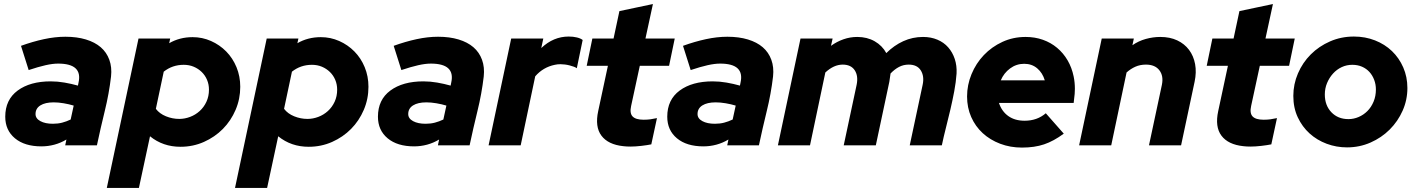

<svg xmlns="http://www.w3.org/2000/svg" viewBox="-20 -720 7017 951"><path d="M185 5Q102 5 54 -35Q6 -75 6 -142Q6 -226 67.5 -271.5Q129 -317 231 -317Q265 -317 299.5 -311Q334 -305 366 -296L369 -311Q390 -405 268 -405Q241 -405 205.5 -397Q170 -389 122 -373Q112 -403 103 -433Q94 -463 84 -493Q142 -514 197.5 -526Q253 -538 304 -538Q361 -538 405.5 -524.5Q450 -511 479 -486Q508 -461 521.5 -424Q535 -387 530 -341Q520 -256 499 -170.5Q478 -85 460 0H303Q305 -8 306 -14.5Q307 -21 309 -29Q281 -12 249.5 -3.5Q218 5 185 5ZM156 -155Q156 -133 180 -120Q204 -107 242 -107Q267 -107 288 -112.5Q309 -118 330 -128L345 -197Q322 -204 295.5 -208.5Q269 -213 246 -213Q204 -213 180 -198Q156 -183 156 -155Z M509 211Q548 25 587.5 -159Q627 -343 666 -529H823Q821 -523 820.5 -517.5Q820 -512 818 -506Q870 -536 934 -536Q982 -536 1025 -517Q1068 -498 1100.5 -465Q1133 -432 1151.5 -387Q1170 -342 1170 -290Q1170 -230 1147 -176Q1124 -122 1084 -81.5Q1044 -41 990 -17Q936 7 874 7Q787 7 723 -45Q709 19 695.5 83Q682 147 668 211ZM890 -399Q834 -399 791 -365Q781 -319 771.5 -273Q762 -227 752 -181Q770 -157 802 -144Q834 -131 868 -131Q895 -131 921.5 -141Q948 -151 969 -170Q990 -189 1002.5 -216Q1015 -243 1015 -276Q1015 -302 1005.5 -324.5Q996 -347 979 -363.5Q962 -380 939.5 -389.5Q917 -399 890 -399Z M1144 211Q1183 25 1222.5 -159Q1262 -343 1301 -529H1458Q1456 -523 1455.5 -517.5Q1455 -512 1453 -506Q1505 -536 1569 -536Q1617 -536 1660 -517Q1703 -498 1735.5 -465Q1768 -432 1786.5 -387Q1805 -342 1805 -290Q1805 -230 1782 -176Q1759 -122 1719 -81.5Q1679 -41 1625 -17Q1571 7 1509 7Q1422 7 1358 -45Q1344 19 1330.5 83Q1317 147 1303 211ZM1525 -399Q1469 -399 1426 -365Q1416 -319 1406.5 -273Q1397 -227 1387 -181Q1405 -157 1437 -144Q1469 -131 1503 -131Q1530 -131 1556.5 -141Q1583 -151 1604 -170Q1625 -189 1637.5 -216Q1650 -243 1650 -276Q1650 -302 1640.5 -324.5Q1631 -347 1614 -363.5Q1597 -380 1574.5 -389.5Q1552 -399 1525 -399Z M2031 5Q1948 5 1900 -35Q1852 -75 1852 -142Q1852 -226 1913.5 -271.5Q1975 -317 2077 -317Q2111 -317 2145.5 -311Q2180 -305 2212 -296L2215 -311Q2236 -405 2114 -405Q2087 -405 2051.5 -397Q2016 -389 1968 -373Q1958 -403 1949 -433Q1940 -463 1930 -493Q1988 -514 2043.5 -526Q2099 -538 2150 -538Q2207 -538 2251.5 -524.5Q2296 -511 2325 -486Q2354 -461 2367.5 -424Q2381 -387 2376 -341Q2366 -256 2345 -170.5Q2324 -85 2306 0H2149Q2151 -8 2152 -14.5Q2153 -21 2155 -29Q2127 -12 2095.5 -3.5Q2064 5 2031 5ZM2002 -155Q2002 -133 2026 -120Q2050 -107 2088 -107Q2113 -107 2134 -112.5Q2155 -118 2176 -128L2191 -197Q2168 -204 2141.5 -208.5Q2115 -213 2092 -213Q2050 -213 2026 -198Q2002 -183 2002 -155Z M2400 0Q2428 -133 2456 -264.5Q2484 -396 2512 -529H2671Q2669 -517 2666 -505.5Q2663 -494 2661 -482Q2721 -539 2797 -539Q2819 -539 2837.5 -534.5Q2856 -530 2866 -522Q2858 -487 2851.5 -452Q2845 -417 2837 -382Q2832 -386 2822.5 -389.5Q2813 -393 2801.5 -396Q2790 -399 2778 -400.5Q2766 -402 2756 -402Q2741 -402 2728 -399Q2670 -387 2631 -342L2559 0Z M2943 -170Q2955 -227 2967 -282Q2979 -337 2991 -394H2886Q2893 -428 2900 -461.5Q2907 -495 2914 -529H3019Q3027 -563 3033.5 -597Q3040 -631 3048 -665Q3090 -674 3131 -682.5Q3172 -691 3214 -700Q3205 -657 3195.5 -614.5Q3186 -572 3177 -529H3322Q3315 -495 3308 -461.5Q3301 -428 3294 -394H3149Q3138 -344 3127.5 -294.5Q3117 -245 3106 -195Q3098 -159 3113.5 -143Q3129 -127 3168 -127Q3186 -127 3201 -129Q3216 -131 3234 -135Q3227 -103 3220 -70Q3213 -37 3206 -5Q3187 -1 3157 2.5Q3127 6 3103 6Q3093 6 3084 5.5Q3075 5 3067 4Q2992 -4 2959 -48Q2926 -92 2943 -170Z M3464 5Q3381 5 3333 -35Q3285 -75 3285 -142Q3285 -226 3346.5 -271.5Q3408 -317 3510 -317Q3544 -317 3578.5 -311Q3613 -305 3645 -296L3648 -311Q3669 -405 3547 -405Q3520 -405 3484.5 -397Q3449 -389 3401 -373Q3391 -403 3382 -433Q3373 -463 3363 -493Q3421 -514 3476.5 -526Q3532 -538 3583 -538Q3640 -538 3684.5 -524.5Q3729 -511 3758 -486Q3787 -461 3800.5 -424Q3814 -387 3809 -341Q3799 -256 3778 -170.5Q3757 -85 3739 0H3582Q3584 -8 3585 -14.5Q3586 -21 3588 -29Q3560 -12 3528.5 -3.5Q3497 5 3464 5ZM3435 -155Q3435 -133 3459 -120Q3483 -107 3521 -107Q3546 -107 3567 -112.5Q3588 -118 3609 -128L3624 -197Q3601 -204 3574.5 -208.5Q3548 -213 3525 -213Q3483 -213 3459 -198Q3435 -183 3435 -155Z M3833 0Q3861 -133 3889 -264.5Q3917 -396 3945 -529H4104Q4102 -520 4100 -511Q4098 -502 4096 -493Q4125 -514 4158 -525.5Q4191 -537 4226 -537Q4275 -537 4312.5 -515.5Q4350 -494 4370 -457Q4408 -495 4454 -516Q4500 -537 4552 -537Q4591 -537 4623 -523.5Q4655 -510 4676.5 -485.5Q4698 -461 4709 -428Q4720 -395 4718 -356Q4715 -313 4706.5 -268Q4698 -223 4687.5 -178Q4677 -133 4665.5 -88Q4654 -43 4645 0H4486Q4502 -75 4518 -150Q4534 -225 4550 -300Q4559 -342 4541 -371Q4523 -400 4481 -400Q4455 -400 4433 -388.5Q4411 -377 4391 -356Q4389 -346 4388 -335.5Q4387 -325 4385 -315Q4368 -236 4351.5 -157.5Q4335 -79 4318 0H4159Q4175 -75 4191 -150Q4207 -225 4223 -300Q4232 -344 4213.5 -372Q4195 -400 4154 -400Q4110 -400 4068 -361Q4049 -270 4030 -180.5Q4011 -91 3992 0Z M5249 -58Q5199 -21 5151.5 -5Q5104 11 5042 11Q4984 11 4934 -8Q4884 -27 4847.5 -60.5Q4811 -94 4790.5 -140.5Q4770 -187 4770 -242Q4770 -299 4792 -352.5Q4814 -406 4853 -447Q4892 -488 4945 -512.5Q4998 -537 5060 -537Q5106 -537 5145.5 -523Q5185 -509 5216 -483Q5247 -457 5268 -421Q5289 -385 5298 -341Q5304 -312 5304 -280Q5304 -269 5303 -255Q5302 -241 5298 -210H4928Q4942 -168 4974.5 -145Q5007 -122 5055 -122Q5117 -122 5160 -159Q5183 -133 5204.5 -108.5Q5226 -84 5249 -58ZM5053 -404Q5014 -404 4983 -381Q4952 -358 4937 -322H5155Q5144 -359 5117.5 -381.5Q5091 -404 5053 -404Z M5325 0Q5353 -133 5381 -264.5Q5409 -396 5437 -529H5596Q5594 -521 5592.5 -512.5Q5591 -504 5589 -496Q5619 -517 5655 -527Q5691 -537 5727 -537Q5775 -537 5811 -520Q5847 -503 5869.5 -473Q5892 -443 5899.5 -402.5Q5907 -362 5897 -315Q5880 -236 5863.5 -157.5Q5847 -79 5830 0H5671Q5687 -75 5703 -150Q5719 -225 5735 -300Q5744 -344 5722.5 -372Q5701 -400 5656 -400Q5627 -400 5603.5 -389.5Q5580 -379 5560 -361Q5541 -270 5522 -180.5Q5503 -91 5484 0Z M6014 -170Q6026 -227 6038 -282Q6050 -337 6062 -394H5957Q5964 -428 5971 -461.5Q5978 -495 5985 -529H6090Q6098 -563 6104.5 -597Q6111 -631 6119 -665Q6161 -674 6202 -682.5Q6243 -691 6285 -700Q6276 -657 6266.5 -614.5Q6257 -572 6248 -529H6393Q6386 -495 6379 -461.5Q6372 -428 6365 -394H6220Q6209 -344 6198.5 -294.5Q6188 -245 6177 -195Q6169 -159 6184.5 -143Q6200 -127 6239 -127Q6257 -127 6272 -129Q6287 -131 6305 -135Q6298 -103 6291 -70Q6284 -37 6277 -5Q6258 -1 6228 2.5Q6198 6 6174 6Q6164 6 6155 5.5Q6146 5 6138 4Q6063 -4 6030 -48Q5997 -92 6014 -170Z M6386 -245Q6386 -303 6409 -356.5Q6432 -410 6472.5 -450.5Q6513 -491 6568 -515Q6623 -539 6686 -539Q6742 -539 6790.5 -520Q6839 -501 6874.5 -467Q6910 -433 6930.5 -386Q6951 -339 6951 -284Q6951 -225 6927.5 -172Q6904 -119 6863.5 -78.5Q6823 -38 6768.5 -14Q6714 10 6652 10Q6599 10 6551 -8Q6503 -26 6466.5 -59Q6430 -92 6408 -139Q6386 -186 6386 -245ZM6659 -130Q6685 -130 6709.5 -140.5Q6734 -151 6753 -170Q6772 -189 6783.5 -216.5Q6795 -244 6795 -277Q6795 -302 6786.5 -324.5Q6778 -347 6763 -363.5Q6748 -380 6726.5 -389.5Q6705 -399 6678 -399Q6650 -399 6625.5 -387.5Q6601 -376 6582.5 -355.5Q6564 -335 6553 -308.5Q6542 -282 6542 -252Q6542 -198 6574.5 -164Q6607 -130 6659 -130Z"/></svg>

Font: Rosa Sans Black
Style: Italic
Weight: 900
Italic angle: -12°
Designer: Pentagram / MCKL
Foundry: Pentagram / MCKL
Version: Version 1.005;September 16, 2019;FontCreator 11.5.0.2425 64-